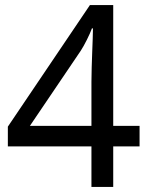

<svg xmlns="http://www.w3.org/2000/svg" viewBox="-20 -738 591 758"><path d="M341 -160H11V-238L335 -718H427V-241H531V-160H427V0H341ZM341 -241V-415Q341 -442 342 -472Q343 -502 344 -531Q345 -560 346 -585Q347 -610 347 -626H343Q336 -607 323 -581Q310 -555 299 -538L98 -241Z"/></svg>

Font: ltamil85
Style: Book
Weight: 400
Designer: Jelle Bosma - Monotype Design Team
Foundry: Monotype Imaging Inc.
Version: Version 2.003